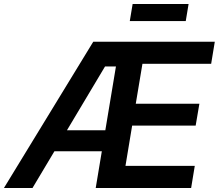

<svg xmlns="http://www.w3.org/2000/svg" viewBox="-43 -935 1089 955"><path d="M-23.4 0 420.9 -727.5H1025.4L1007.3 -617.7H665.5L632.3 -418.9H948.7L930.2 -310.1H614.3L581.1 -109.9H925.8L907.7 0H433.1L533.7 -604.5H479.5L118.7 0ZM176.3 -182.6 193.4 -287.1H548.8L531.7 -182.6ZM895 -915 880.9 -830.1H602.5L616.7 -915Z"/></svg>

Font: Inter 17pt SemiBold
Style: Italic
Weight: 600
Italic angle: -9.3988°
Version: Version 4.001;git-66647c0bb